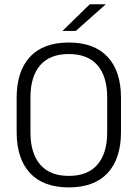

<svg xmlns="http://www.w3.org/2000/svg" viewBox="-20 -844 628 876"><path d="M294 11Q177.5 11 116.8 -54.5Q56 -120 56 -241.5V-398Q56 -519 116.8 -584.5Q177.5 -650 294 -650Q410 -650 471 -584.5Q532 -519 532 -398V-241.5Q532 -120 471 -54.5Q410 11 294 11ZM294 -41.5Q380.5 -41.5 424.8 -93.2Q469 -145 469 -239.5V-400Q469 -495 424.8 -546.2Q380.5 -597.5 294 -597.5Q207.5 -597.5 163.2 -546.2Q119 -495 119 -400V-239.5Q119 -145 163.2 -93.2Q207.5 -41.5 294 -41.5ZM266 -704 389.5 -824.5H461.5V-823.5L326 -703H266Z"/></svg>

Font: Anek Devanagari Medium Light
Style: Regular
Weight: 300
Version: Version 1.003